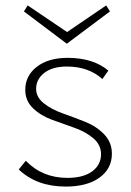

<svg xmlns="http://www.w3.org/2000/svg" viewBox="-20 -681 483 707"><path d="M385 -639 226 -520 68 -639 82 -661 227 -563 371 -661ZM113 -354Q113 -323 141.5 -300.5Q170 -278 211 -263.5Q252 -249 293.5 -232.5Q335 -216 363.5 -186.5Q392 -157 392 -115Q392 -60 346.5 -27Q301 6 222 6Q115 6 49 -57L75 -89Q136 -26 228 -26Q287 -26 319.5 -50Q352 -74 352 -113Q352 -148 323.5 -172Q295 -196 254 -210.5Q213 -225 171.5 -240Q130 -255 101.5 -282.5Q73 -310 73 -350Q73 -402 115.5 -435Q158 -468 229 -468Q323 -468 379 -421L357 -390Q306 -436 226 -436Q173 -436 143 -412.5Q113 -389 113 -354Z"/></svg>

Font: EauTestSC Light
Style: Regular
Weight: 300
Designer: Christian Thalmann (Catharsis Fonts)
Version: Version 0.001;PS 000.001;hotconv 1.0.88;makeotf.lib2.5.64775